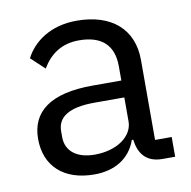

<svg xmlns="http://www.w3.org/2000/svg" viewBox="-66 -593 666 671"><g transform="rotate(-10 267.0 -258.0)"><path d="M505 0V-70H446V-354C446 -463 372 -528 248 -528C155 -528 93 -482 65 -427L113 -382C141 -429 182 -459 244 -459C326 -459 366 -419 366 -346V-295H264C114 -295 44 -241 44 -144C44 -48 108 12 217 12C289 12 344 -21 366 -84H371C377 -36 401 0 460 0ZM230 -56C168 -56 128 -85 128 -136V-157C128 -207 169 -235 260 -235H366V-150C366 -97 309 -56 230 -56Z"/></g></svg>

Font: LVC Sans
Style: Regular
Weight: 400
Designer: Mike Abbink, Paul van der Laan, Pieter van Rosmalen
Foundry: Bold Monday
Version: Version 3.0